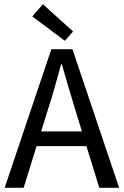

<svg xmlns="http://www.w3.org/2000/svg" viewBox="-20 -889 586 909"><path d="M2 0 223 -656H323L544 0H450L338 -364Q321 -419 305 -473.5Q289 -528 273 -584H269Q254 -528 238.5 -473.5Q223 -419 205 -364L92 0ZM120 -197V-267H423V-197ZM287 -696 133 -811 183 -869 326 -740Z"/></svg>

Font: Assistant ExtraLight Medium
Style: Regular
Weight: 500
Version: Version 3.000